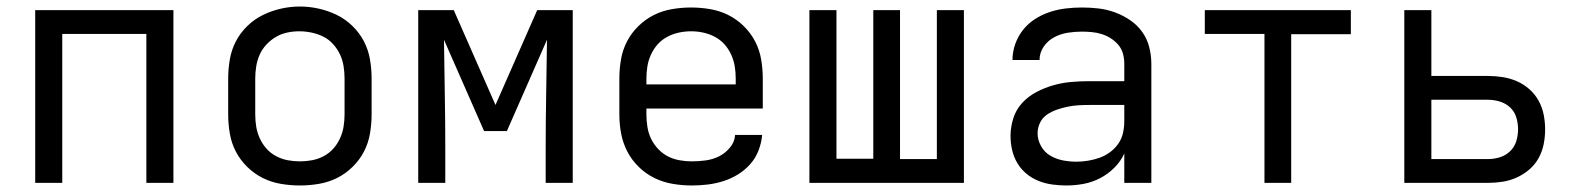

<svg xmlns="http://www.w3.org/2000/svg" viewBox="-20 -561 4840 589"><path d="M88 0V-530H512V0H429V-457H171V0Z M900 8Q871 8 841.5 3Q812 -2 786 -15Q760 -28 738.5 -49Q717 -70 703.5 -96Q690 -122 685 -151.5Q680 -181 680 -210V-320Q680 -349 685 -378.5Q690 -408 703.5 -434Q717 -460 738.5 -481Q760 -502 786.5 -515Q813 -528 842 -534.5Q871 -541 900 -541Q929 -541 958 -534.5Q987 -528 1013.5 -515Q1040 -502 1061.5 -481Q1083 -460 1096.5 -434Q1110 -408 1115 -378.5Q1120 -349 1120 -320V-210Q1120 -181 1115 -151.5Q1110 -122 1096.5 -96Q1083 -70 1061.5 -49Q1040 -28 1014 -15Q988 -2 958.5 3Q929 8 900 8ZM900 -66Q919 -66 937.5 -69.5Q956 -73 973 -82Q990 -91 1002.5 -105Q1015 -119 1023 -136.5Q1031 -154 1034 -172.5Q1037 -191 1037 -210V-320Q1037 -339 1034 -358Q1031 -377 1023 -394Q1015 -411 1002 -425.5Q989 -440 972 -448.5Q955 -457 936 -461Q917 -465 898 -465Q879 -465 860.5 -461Q842 -457 826 -447.5Q810 -438 797 -424Q784 -410 776.5 -393Q769 -376 766 -357.5Q763 -339 763 -320V-210Q763 -191 766 -172.5Q769 -154 777 -136.5Q785 -119 797.5 -105Q810 -91 827 -82Q844 -73 862.5 -69.5Q881 -66 900 -66Z M1263 0V-530H1372L1500 -239L1628 -530H1737V0H1654V-106Q1654 -189 1655.5 -272.5Q1657 -356 1658 -439L1535 -159H1465L1342 -439Q1343 -356 1344.5 -272.5Q1346 -189 1346 -106V0Z M2102 8Q2073 8 2043.5 3Q2014 -2 1987.5 -15Q1961 -28 1939.5 -49Q1918 -70 1904.5 -96Q1891 -122 1885.5 -151Q1880 -180 1880 -210V-320Q1880 -349 1885 -378.5Q1890 -408 1903.5 -434Q1917 -460 1938.5 -481Q1960 -502 1986 -515Q2012 -528 2041.5 -533Q2071 -538 2100 -538Q2129 -538 2158.5 -533Q2188 -528 2214 -515Q2240 -502 2261.5 -481Q2283 -460 2296.5 -434Q2310 -408 2315 -378.5Q2320 -349 2320 -320V-228H1963V-210Q1963 -191 1966 -172Q1969 -153 1977 -136Q1985 -119 1998.5 -104.5Q2012 -90 2028.5 -81.5Q2045 -73 2064 -69.5Q2083 -66 2102 -66Q2124 -66 2145.5 -69Q2167 -72 2186 -81.5Q2205 -91 2219.5 -108.5Q2234 -126 2235 -147H2318Q2316 -123 2307 -99.5Q2298 -76 2281.5 -57.5Q2265 -39 2244 -26Q2223 -13 2199.5 -5.5Q2176 2 2151.5 5Q2127 8 2102 8ZM2237 -302V-320Q2237 -339 2234 -357.5Q2231 -376 2223 -393.5Q2215 -411 2202.5 -425Q2190 -439 2173 -448Q2156 -457 2137.5 -461Q2119 -465 2100 -465Q2081 -465 2062.5 -461Q2044 -457 2027 -448Q2010 -439 1997.5 -425Q1985 -411 1977 -393.5Q1969 -376 1966 -357.5Q1963 -339 1963 -320V-302Z M2463 0V-530H2546V-74H2659V-530H2741V-73H2854V-530H2937V0Z M3251 8Q3230 8 3208 5Q3186 2 3166 -6Q3146 -14 3129 -28Q3112 -42 3101 -60.5Q3090 -79 3085 -100.5Q3080 -122 3080 -144Q3080 -171 3088.5 -198Q3097 -225 3116 -245.5Q3135 -266 3160 -279Q3185 -292 3211.5 -299.5Q3238 -307 3265.5 -309.5Q3293 -312 3321 -312H3429V-365Q3429 -381 3425 -396Q3421 -411 3411 -423Q3401 -435 3387.5 -443.5Q3374 -452 3359.5 -456.5Q3345 -461 3329.5 -462.5Q3314 -464 3299 -464Q3277 -464 3255 -460.5Q3233 -457 3213.5 -446.5Q3194 -436 3181.5 -417.5Q3169 -399 3169 -377Q3169 -377 3169 -377Q3169 -377 3169 -377H3086Q3086 -377 3086 -377Q3086 -377 3086 -377Q3086 -402 3094.5 -426Q3103 -450 3118.5 -469.5Q3134 -489 3155 -502.5Q3176 -516 3200 -524Q3224 -532 3249 -535Q3274 -538 3299 -538Q3325 -538 3350.5 -535Q3376 -532 3400.5 -523Q3425 -514 3447 -499Q3469 -484 3484 -463Q3499 -442 3505.5 -416.5Q3512 -391 3512 -365V0H3429V-90Q3418 -66 3398.5 -46.5Q3379 -27 3355 -14.5Q3331 -2 3304.5 3Q3278 8 3251 8ZM3282 -65Q3300 -65 3318 -68Q3336 -71 3353 -77Q3370 -83 3385 -94Q3400 -105 3410.5 -120Q3421 -135 3425 -153Q3429 -171 3429 -189V-239H3321Q3304 -239 3287.5 -238Q3271 -237 3254.5 -233.5Q3238 -230 3222 -224.5Q3206 -219 3192 -209.5Q3178 -200 3170.5 -184.5Q3163 -169 3163 -152Q3163 -132 3173.5 -113Q3184 -94 3202 -83.5Q3220 -73 3240.5 -69Q3261 -65 3282 -65Z M3859 0V-457H3676V-530H4124V-456H3941V0Z M4288 0V-530H4371V-328H4544Q4567 -328 4589.5 -324.5Q4612 -321 4633 -312Q4654 -303 4671.5 -287.5Q4689 -272 4700 -252Q4711 -232 4715.5 -209.5Q4720 -187 4720 -164Q4720 -141 4715.5 -118.5Q4711 -96 4700 -76Q4689 -56 4671.5 -41Q4654 -26 4633 -16.5Q4612 -7 4589.5 -3.5Q4567 0 4544 0ZM4371 -73H4544Q4563 -73 4581 -78.5Q4599 -84 4612.5 -97Q4626 -110 4631.5 -128Q4637 -146 4637 -164Q4637 -183 4631.5 -201Q4626 -219 4612.5 -231.5Q4599 -244 4581 -249.5Q4563 -255 4544 -255H4371Z"/></svg>

Font: Iosevka Curly Extended
Style: Regular
Weight: 400
Width: 7
Monospace: yes
Designer: Belleve Invis
Foundry: Belleve Invis
Version: Version 11.1.0; ttfautohint (v1.8.3)